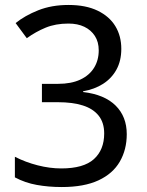

<svg xmlns="http://www.w3.org/2000/svg" viewBox="-20 -744 591 774"><path d="M229 10Q176 10 128.5 1.5Q81 -7 40 -29V-112Q83 -90 132 -77.5Q181 -65 227 -65Q317 -65 358.5 -102.5Q400 -140 400 -206Q400 -250 377.5 -278Q355 -306 313.5 -319Q272 -332 214 -332H149V-406H214Q267 -406 303.5 -423Q340 -440 359 -470.5Q378 -501 378 -541Q378 -575 362.5 -599Q347 -623 320 -636Q293 -649 256 -649Q204 -649 164 -632.5Q124 -616 88 -590L43 -651Q80 -681 134 -702.5Q188 -724 256 -724Q326 -724 373.5 -701Q421 -678 445 -638.5Q469 -599 469 -547Q469 -499 449.5 -463.5Q430 -428 395.5 -406Q361 -384 315 -376V-373Q401 -363 446 -318.5Q491 -274 491 -203Q491 -141 463 -92.5Q435 -44 377 -17Q319 10 229 10Z"/></svg>

Font: lsinhala25
Style: Book
Weight: 400
Designer: Jelle Bosma - Monotype Design Team
Foundry: Monotype Imaging Inc.
Version: Version 2.003